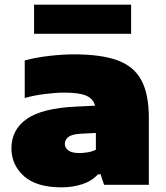

<svg xmlns="http://www.w3.org/2000/svg" viewBox="-20 -792 712 823"><path d="M244 11Q136 11 82.5 -37.2Q29 -85.5 29 -156Q29 -236.5 95.2 -282.5Q161.5 -328.5 306 -335L387.5 -339Q379.5 -369 349.5 -382Q319.5 -395 256 -395Q221 -395 173.8 -389.2Q126.5 -383.5 86 -372V-533Q137 -546.5 194.2 -552.8Q251.5 -559 298 -559Q412 -559 482.5 -533.8Q553 -508.5 585.5 -449Q618 -389.5 618 -287V0H426L411 -45H401Q372 -15 331.2 -2Q290.5 11 244 11ZM258 -175Q258 -158 273.2 -147Q288.5 -136 320 -136Q336.5 -136 355.5 -139Q374.5 -142 391 -150V-222L329 -219Q289.5 -217 273.8 -205.5Q258 -194 258 -175ZM126 -647V-772H542V-647Z"/></svg>

Font: Encode Sans Expanded Expanded Black
Style: Regular
Weight: 900
Width: 7
Designer: Multiple Designers
Foundry: Impallari Type
Version: Version 3.000; ttfautohint (v1.8.3) -l 8 -r 50 -G 200 -x 14 